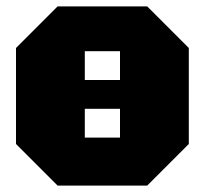

<svg xmlns="http://www.w3.org/2000/svg" viewBox="-20 -580 640 600"><path d="M30 -130V-430L160 -560H440L570 -430V-130L440 0H160ZM245 -420V-330H355V-420ZM245 -150H355V-240H245Z"/></svg>

Font: Tektur Black
Style: Regular
Weight: 900
Designer: Adam Jagosz
Foundry: Adam Jagosz
Version: Version 1.005;gftools[0.9.30]